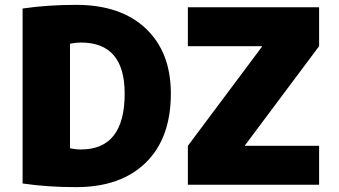

<svg xmlns="http://www.w3.org/2000/svg" viewBox="-20 -760 1396 790"><path d="M988 -162V-160H1293V0H753V-160L1058 -568V-570H753V-730H1293V-570ZM268 -150Q291 -145 313 -145Q493 -145 493 -375Q493 -585 313 -585Q291 -585 268 -580ZM683 -375Q683 -192 580 -91Q477 10 293 10Q176 10 73 -5V-725Q176 -740 293 -740Q477 -740 580 -642.5Q683 -545 683 -375Z"/></svg>

Font: Mplus 1p Black
Style: Regular
Weight: 900
Version: Version 1.061